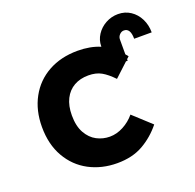

<svg xmlns="http://www.w3.org/2000/svg" viewBox="-119 -781 931 916"><g transform="rotate(-20 346.5 -323.0)"><path d="M46.5 -274.5Q46.5 -358.5 81.8 -423Q117 -487.5 181.2 -523Q245.5 -558.5 330 -558.5Q394.5 -558.5 444 -537.5V-540Q444 -571 461.5 -598Q479 -625 508.2 -641Q537.5 -657 571 -657Q606.5 -657 634.2 -638.5Q662 -620 677.5 -588.8Q693 -557.5 693 -520H604Q604 -574 571 -574Q558.5 -574 548.8 -563.8Q539 -553.5 539 -540V-464.5L550.5 -450.5L539 -440V-432H530.5L461.5 -368Q431 -400 404 -415.2Q377 -430.5 338 -430.5Q296.5 -430.5 265.2 -412.8Q234 -395 216.8 -360.8Q199.5 -326.5 199.5 -277.5Q199.5 -223.5 219.2 -188.2Q239 -153 270 -136.8Q301 -120.5 336 -120.5Q371 -120.5 405 -138.5Q439 -156.5 463.5 -186L554 -103Q513 -52 458.2 -20.8Q403.5 10.5 326.5 10.5Q248 10.5 184.2 -23.2Q120.5 -57 83.5 -121.5Q46.5 -186 46.5 -274.5Z"/></g></svg>

Font: JuliaMono Black
Style: Regular
Weight: 900
Monospace: yes
Designer: cormullion
Foundry: corm
Version: Version 0.054; ttfautohint (v1.8.4)